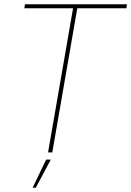

<svg xmlns="http://www.w3.org/2000/svg" viewBox="-20 -720 620 907"><path d="M326 -686H346L227 0H207ZM98 -700H580L577 -681H95ZM198 34H220L149 167H134Z"/></svg>

Font: Fixel Italic Variable 20240409 Display Thin
Style: Italic
Weight: 100
Italic angle: -10°
Designer: AlfaBravo + MacPaw
Foundry: Kyrylo Tkachov, Marchela Mozhyna, Serhii Makarenko, Maria Weinstein, Zakhar Kryvoshyya
Version: Version 1.211;Glyphs 3.2 (3225)